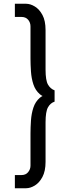

<svg xmlns="http://www.w3.org/2000/svg" viewBox="-20 -800 351 1020"><path d="M142 -90Q142 -123 144.5 -160Q147 -197 157.5 -228.5Q168 -260 191 -280Q198 -286 206 -290Q198 -294 191 -300Q168 -320 157.5 -351.5Q147 -383 144.5 -420Q142 -457 142 -490V-660Q142 -680 129.5 -695Q117 -710 94 -710H59V-780H119Q141 -780 165 -765.5Q189 -751 205.5 -720.5Q222 -690 222 -640V-430Q222 -373 235 -350.5Q248 -328 270 -320V-260Q248 -253 235 -230Q222 -207 222 -150V60Q222 109 205.5 140Q189 171 165 185.5Q141 200 119 200H59V130H94Q117 130 129.5 114.5Q142 99 142 80Z"/></svg>

Font: Jost
Style: Regular
Weight: 400
Version: Version 3.710